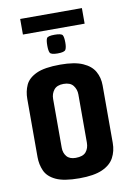

<svg xmlns="http://www.w3.org/2000/svg" viewBox="-81 -743 547 800"><g transform="rotate(-10 192.5 -343.5)"><path d="M189.9 4.7Q124.4 4.7 90.6 -11.3Q56.8 -27.3 44.9 -54.3Q32.9 -81.3 32.9 -112.6V-358.4Q32.9 -390.7 45 -417.2Q57.2 -443.7 91.5 -459.7Q125.7 -475.7 193 -475.7Q253.3 -475.7 287.9 -460.3Q322.5 -445 337.1 -418.8Q351.8 -392.7 351.8 -359.8V-116.6Q351.8 -82 337 -54.4Q322.2 -26.7 286.9 -11Q251.6 4.7 189.9 4.7ZM189.3 -81.8Q220.1 -81.8 233 -97.2Q245.8 -112.6 245.8 -136.5V-340.2Q245.8 -361.4 233.3 -377.8Q220.8 -394.2 192.3 -394.2Q164.2 -394.2 151.5 -378Q138.9 -361.8 138.9 -340.2V-133.4Q138.9 -111.6 151.2 -96.7Q163.5 -81.8 189.3 -81.8ZM191 -523.4Q162.8 -523.4 158.1 -532.6Q153.5 -541.7 153.5 -562.3Q153.5 -585.8 158.1 -594.1Q162.8 -602.4 190.7 -602.4Q220 -602.4 224.9 -594.1Q229.8 -585.8 229.8 -562.3Q229.8 -541.7 224.5 -532.6Q219.2 -523.4 191 -523.4ZM61.6 -626.1V-692H322.7V-626.1Z"/></g></svg>

Font: Smooch Sans Thin
Style: Regular
Weight: 100
Designer: Robert E. Leuschke
Foundry: Robert E. Leuschke
Version: Version 1.010